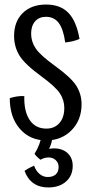

<svg xmlns="http://www.w3.org/2000/svg" viewBox="-20 -578 414 845"><path d="M222 -288Q294 -236 316.5 -199.5Q339 -163 339 -119Q339 -50 295 -5Q251 40 183 40Q112 40 67.5 -11Q23 -62 23 -146Q38 -151 54.5 -153.5Q71 -156 87 -155Q85 -88 110.5 -50Q136 -12 184 -12Q220 -12 241.5 -36.5Q263 -61 263 -103Q263 -137 244 -166.5Q225 -196 162 -242Q88 -296 65 -334.5Q42 -373 42 -420Q42 -483 80 -520.5Q118 -558 183 -558Q245 -558 280.5 -522Q316 -486 330 -407Q315 -400 299.5 -396.5Q284 -393 267 -391Q259 -450 238.5 -477Q218 -504 182 -504Q152 -504 134.5 -484Q117 -464 117 -430Q117 -395 137 -365Q157 -335 222 -288ZM300 152Q300 195 270.5 221Q241 247 192 247Q154 247 127.5 228.5Q101 210 88 174Q103 164 112 159.5Q121 155 130 151Q138 174 154 187.5Q170 201 190 201Q213 201 225.5 189.5Q238 178 238 157Q238 139 225.5 127Q213 115 194 115Q184 115 175.5 117.5Q167 120 158 125Q150 119 142.5 111.5Q135 104 132 99Q145 78 153 56.5Q161 35 164 13L212 22Q210 36 206.5 49.5Q203 63 196 77Q205 76 209 75.5Q213 75 217 75Q255 75 277.5 96Q300 117 300 152Z"/></svg>

Font: Atma
Style: Regular
Weight: 400
Designer: Gregori Vincens, Jeremie Hornus, Riccardo Olocco, Yoann Minet.
Foundry: black foundry
Version: Version 1.102;PS 1.100;hotconv 1.0.86;makeotf.lib2.5.63406